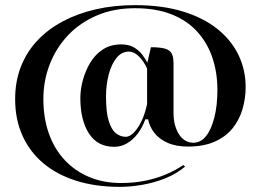

<svg xmlns="http://www.w3.org/2000/svg" viewBox="-20 -626 1016 748"><path d="M506 -606Q611 -606 691.5 -581.5Q772 -557 826.5 -513.5Q881 -470 909 -412Q937 -354 937 -287Q937 -242 924.5 -200Q912 -158 885.5 -125.5Q859 -93 816 -74Q773 -55 712 -55Q665 -55 632 -70Q599 -85 580.5 -109.5Q562 -134 557 -161H546Q535 -130 517 -106Q499 -82 475.5 -68Q452 -54 425 -54Q360 -54 326.5 -106Q293 -158 293 -244Q293 -278 303 -314.5Q313 -351 332 -382.5Q351 -414 381 -433.5Q411 -453 452 -453Q481 -453 500.5 -442Q520 -431 533 -414.5Q546 -398 554 -382L568 -442Q602 -442 621 -437Q640 -432 648 -419Q656 -406 656 -379V-187Q656 -157 663 -134.5Q670 -112 681 -97.5Q692 -83 705.5 -76.5Q719 -70 733 -70Q762 -70 782.5 -95.5Q803 -121 815 -168Q827 -215 827 -276Q827 -343 807.5 -401Q788 -459 748.5 -502.5Q709 -546 648.5 -570Q588 -594 506 -594Q424 -594 358 -566Q292 -538 245.5 -489Q199 -440 174 -376Q149 -312 149 -240Q149 -166 170.5 -105.5Q192 -45 232.5 -2Q273 41 328.5 64Q384 87 452 87Q502 87 546 78Q590 69 627.5 53Q665 37 694 17L701 23Q668 51 624.5 68.5Q581 86 534.5 94Q488 102 446 102Q353 102 278 78.5Q203 55 150 11Q97 -33 68 -96.5Q39 -160 39 -240Q39 -309 61.5 -366.5Q84 -424 126 -468.5Q168 -513 226 -543.5Q284 -574 354.5 -590Q425 -606 506 -606ZM470 -93Q485 -93 501 -109Q517 -125 531 -153.5Q545 -182 553 -221V-359Q540 -388 521 -406.5Q502 -425 482 -425Q454 -425 434 -400.5Q414 -376 403.5 -335.5Q393 -295 393 -249Q393 -189 403.5 -155Q414 -121 431.5 -107Q449 -93 470 -93Z"/></svg>

Font: Kalnia Thin Medium
Style: Regular
Weight: 500
Version: Version 1.105